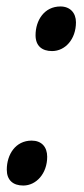

<svg xmlns="http://www.w3.org/2000/svg" viewBox="-20 -565 259 594"><path d="M141 -407C182 -407 215 -444 215 -496C215 -525 197 -545 167 -545C117 -545 90 -502 90 -456C90 -423 110 -407 141 -407ZM52 9C92 9 126 -28 126 -80C126 -111 108 -130 78 -130C28 -130 1 -87 1 -40C1 -8 20 9 52 9Z"/></svg>

Font: Noto Sans UI Condensed Medium
Style: Italic
Weight: 500
Width: 3
Italic angle: -12°
Designer: Monotype Design Team
Foundry: Monotype Imaging Inc.
Version: Version 1.901